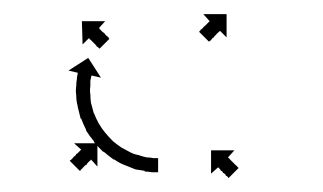

<svg xmlns="http://www.w3.org/2000/svg" viewBox="-20 -392 458 272"><path d="M304 -140Q303 -140 303 -140Q303 -141 303 -141Q302 -142 302 -142Q301 -143 300 -143Q300 -144 299 -145Q299 -145 298.5 -145.5Q298 -146 298 -146Q297 -147 296 -147Q295 -149 295 -149Q294 -150 293 -150Q293 -150 292 -152Q293 -151 291 -153Q290 -154 290 -154Q290 -154 289 -155Q289 -155 289 -155Q289 -155 289 -155L279 -146V-179H312L303 -169Q303 -169 303 -169Q304 -168 303 -169Q304 -168 304 -168Q305 -168 305 -167Q306 -166 306 -166Q307 -165 307 -165Q307 -165 308 -164Q309 -163 309 -163Q310 -162 310 -162Q310 -162 312 -160Q312 -160 312.5 -159.5Q313 -159 313 -159Q314 -158 315 -157Q315 -158 316 -156Q317 -155 317 -155Q317 -155 318 -154Q318 -154 318 -154Q318 -154 318 -154L304 -140Q304 -140 304 -140ZM121 -323Q121 -323 120 -324Q120 -324 120 -324Q119 -325 119 -325Q118 -326 117 -326Q117 -327 116 -328Q116 -328 115 -329Q115 -329 113 -331Q112 -332 112 -332Q111 -333 111 -333Q110 -334 109 -335Q109 -335 108 -336Q108 -336 107.5 -336Q107 -336 107 -337Q107 -337 106 -337Q107 -337 106 -338Q106 -338 106 -338L97 -329L96 -362H129L120 -352Q120 -352 120 -352Q120 -352 121 -352Q121 -351 121 -351Q122 -350 122 -350Q123 -350 123 -349Q124 -348 125 -347Q126 -347 126 -346Q127 -346 128 -345Q128 -344 128.5 -344Q129 -344 129 -343Q130 -343 130 -342Q131 -341 132 -341Q133 -339 133 -339Q133 -339 134 -339Q134 -338 134 -338Q135 -337 135 -337Q135 -337 135 -337L121 -323Q121 -323 121 -323ZM79 -165Q80 -165 80 -165Q80 -165 81 -166Q81 -166 82 -167Q82 -167 82.5 -167.5Q83 -168 83 -168Q84 -169 84 -169Q84 -170 84.5 -170Q85 -170 86 -171Q86 -171 87 -172Q88 -173 88 -174Q89 -174 90 -175Q90 -175 90.5 -175.5Q91 -176 91 -176Q92 -177 92 -177Q93 -178 93 -178Q93 -178 93 -178Q94 -179 94 -179Q94 -179 95 -180Q95 -180 95 -180L85 -189H118V-156L109 -166Q109 -166 109 -166Q109 -166 109 -166Q108 -165 108 -165Q108 -165 108 -164.5Q108 -164 107 -164Q107 -164 107 -164Q107 -164 106 -163Q106 -163 105 -162Q104 -161 104 -161Q103 -160 103 -159Q102 -158 101 -158Q100 -157 100 -157Q100 -157 98 -155Q98 -155 97 -154Q97 -153 96 -153Q95 -152 95 -152Q95 -152 94.5 -151.5Q94 -151 94 -151Q94 -151 94 -151Q94 -151 94 -150Q93 -150 93 -150L79 -164Q79 -165 79 -165ZM262 -347Q263 -348 263 -348Q262 -347 264 -349Q264 -349 264 -350Q265 -350 266 -351Q266 -351 267 -352Q267 -352 268 -353Q268 -354 270 -355Q270 -355 271 -356Q272 -357 273 -358Q273 -358 274 -359Q274 -359 275 -360Q275 -360 275.5 -360.5Q276 -361 276 -361Q277 -362 277 -362Q277 -362 277 -362Q278 -363 277 -362L268 -372H301V-339L292 -348Q291 -348 291 -348Q291 -348 291 -348Q291 -347 290 -347Q290 -346 289 -346Q289 -346 288 -345Q287 -344 287 -344Q286 -343 286 -342.5Q286 -342 285 -342Q285 -342 284.5 -341.5Q284 -341 284 -341Q283 -339 283 -339Q282 -339 281 -338Q280 -336 280 -337Q280 -336 279.5 -336Q279 -336 279 -335Q278 -335 278 -335Q278 -335 278 -334Q277 -334 277 -334Q276 -333 276 -333Q276 -333 276 -333L262 -347Q262 -347 262 -347ZM202 -148Q202 -148 202 -148Q202 -148 202 -148Q202 -148 202 -148Q202 -148 202 -148Q199 -148 195 -148Q195 -148 195 -148Q195 -148 195 -148Q195 -148 195 -148Q195 -148 195 -148Q190 -149 185 -149Q185 -149 185 -149.5Q185 -150 185 -150Q185 -150 185 -150Q185 -150 185 -150Q179 -151 172 -152Q172 -152 172 -152Q172 -152 172 -152Q172 -152 172 -152Q172 -152 172 -152Q165 -155 157 -158Q157 -158 157 -158Q157 -158 157 -158Q157 -158 157 -158Q157 -158 157 -158Q149 -161 142 -166Q142 -166 142 -166Q142 -166 142 -166Q141 -166 141 -166Q141 -166 141 -166Q134 -171 127 -177Q127 -177 127 -177Q127 -177 127 -177Q126 -177 126 -177Q126 -177 126 -177Q119 -184 113 -191Q113 -191 113 -191Q113 -191 113 -191Q113 -191 113 -191.5Q113 -192 113 -192Q107 -199 102 -207Q102 -207 102 -207Q102 -207 102 -207Q102 -208 102 -208Q102 -208 102 -208Q98 -216 95 -224Q95 -224 94.5 -224Q94 -224 94 -225Q94 -225 94 -225Q94 -225 94 -225Q92 -233 90 -241Q90 -241 90 -241Q90 -241 90 -241Q90 -242 90 -242Q90 -242 90 -242Q88 -249 88 -257Q88 -257 88 -257Q88 -257 88 -257Q88 -257 88 -257Q88 -257 88 -257Q87 -264 88 -270Q88 -270 88 -270Q88 -270 88 -270Q88 -270 88 -270Q88 -270 88 -270Q88 -276 89 -280Q89 -280 89 -280Q89 -280 89 -281Q89 -281 89 -281Q89 -281 89 -281Q89 -284 90 -287Q90 -287 90 -287Q90 -287 90 -287Q90 -287 90 -287Q90 -287 90 -287Q90 -288 90 -289L77 -292L105 -310L123 -282L110 -285Q109 -284 109 -283Q109 -283 109 -283Q109 -283 109 -283Q109 -283 109 -283Q109 -283 109 -283Q109 -281 108 -278Q108 -278 108 -278Q108 -278 108 -278Q108 -278 108 -278Q108 -278 108 -278Q108 -274 108 -269Q108 -269 108 -269Q108 -269 108 -269Q108 -269 108 -269.5Q108 -270 108 -270Q107 -264 108 -258Q108 -258 108 -258Q108 -258 108 -258Q108 -258 108 -258.5Q108 -259 108 -259Q108 -252 109 -245Q109 -245 109 -245Q109 -245 109 -245Q109 -245 109 -245.5Q109 -246 109 -246Q111 -238 113 -231Q113 -231 113 -231Q113 -231 113 -231Q113 -231 113 -231.5Q113 -232 113 -232Q116 -224 120 -217Q120 -217 120 -217Q120 -217 120 -217Q120 -217 120 -217Q120 -217 120 -217Q124 -210 129 -204Q129 -204 129 -204Q129 -204 129 -204Q129 -204 129 -204Q129 -204 129 -204Q134 -198 140 -192Q140 -192 140 -192Q140 -192 140 -192Q140 -192 140 -192Q140 -192 140 -192Q146 -187 152 -183Q152 -183 152 -183Q152 -183 152 -183Q152 -183 152 -183Q152 -183 152 -183Q159 -179 165 -176Q165 -176 165 -176Q165 -176 165 -176Q165 -176 165 -176Q165 -176 165 -176Q171 -173 178 -172Q178 -172 177.5 -172Q177 -172 177 -172Q177 -172 177 -172Q177 -172 177 -172Q183 -170 188 -169Q188 -169 188 -169Q188 -169 188 -169Q188 -169 188 -169Q188 -169 188 -169Q193 -169 197 -168Q197 -168 197 -168Q197 -168 197 -168Q197 -168 196.5 -168Q196 -168 196 -168Q200 -168 202 -168Q202 -168 202 -168Q202 -168 202 -168Q202 -168 202 -168Q202 -168 202 -168Q203 -168 204 -168V-148Q203 -148 202 -148Z"/></svg>

Font: FRB American Cursive Just Arrows
Style: Italic
Weight: 400
Italic angle: -25°
Version: Version 2.0;Modular Font Editor K font №1